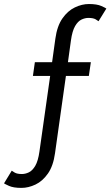

<svg xmlns="http://www.w3.org/2000/svg" viewBox="-148 -720 549 955"><path d="M-41.4 214.6Q-81.4 214.6 -103.5 204.5Q-125.5 194.3 -128 192L-89.6 129Q-87 131.4 -74.8 138.5Q-62.6 145.6 -39.1 145.6Q-22 145.6 -4.4 137.2Q13.1 128.9 27.4 104.8Q41.6 80.6 48.2 33.6L101.5 -342.3H15.7L25.4 -410.5H111.1L127.4 -527.8Q136.1 -590.8 162.5 -628.4Q188.8 -666.1 224.1 -683Q259.4 -700 294.3 -700Q334.3 -700 356.4 -690Q378.5 -680 381 -677.4L342.1 -614.4Q339.6 -616.8 327.6 -623.9Q315.6 -630.9 291.6 -630.9Q275 -630.9 257.2 -622.6Q239.5 -614.3 225.5 -590.2Q211.4 -566.1 204.8 -518.6L189.9 -410.5H303.9L293.9 -342.3H179.9L125.6 42.4Q116.9 105.4 90.4 143.2Q63.9 181.1 28.5 197.9Q-6.8 214.6 -41.4 214.6Z"/></svg>

Font: League Spartan Extralight
Style: Regular
Weight: 200
Foundry: The League of Moveable Type
Version: Version 2.300; ttfautohint (v1.8.3)